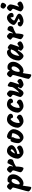

<svg xmlns="http://www.w3.org/2000/svg" viewBox="2683 -3536 1087 6555"><g transform="rotate(-90 3226.5 -258.5)"><path d="M553 -356Q553 -276 507.5 -192.5Q462 -109 388.5 -54.5Q315 0 236 0Q202 0 168 -27Q156 23 149.5 75.5Q143 128 142 137Q134 205 126.5 235Q119 265 103 265Q77 265 45.5 248Q14 231 -8.5 207.5Q-31 184 -31 167Q-31 148 -14 83Q3 18 38 -105Q69 -215 86 -278Q103 -341 103 -358Q103 -366 94.5 -374.5Q86 -383 67 -399Q46 -416 36 -426Q26 -436 26 -447Q26 -468 45.5 -496Q65 -524 91.5 -544Q118 -564 137 -564Q166 -564 203 -532Q240 -500 256 -468L295 -534Q334 -547 373 -547Q426 -547 467 -522Q508 -497 530.5 -453.5Q553 -410 553 -356ZM396 -339Q396 -372 380 -390Q364 -408 334 -408Q299 -408 270.5 -368.5Q242 -329 225.5 -272Q209 -215 209 -167Q209 -148 216.5 -138Q224 -128 236 -128Q268 -128 306 -161.5Q344 -195 370 -244.5Q396 -294 396 -339Z M623 -98Q623 -117 631 -147.5Q639 -178 655 -227Q671 -278 679 -308.5Q687 -339 687 -358Q687 -366 678 -375Q669 -384 650 -399Q628 -417 618 -427Q608 -437 608 -447Q608 -468 628 -496Q648 -524 675 -544Q702 -564 721 -564Q742 -564 769 -545Q796 -526 816 -501.5Q836 -477 836 -464Q836 -426 821 -364L833 -358Q856 -395 883.5 -446.5Q911 -498 917 -510L936 -546Q1005 -548 1039 -521Q1073 -494 1073 -449Q1073 -405 1044 -361Q972 -337 921.5 -313.5Q871 -290 820 -258Q817 -147 802.5 -73.5Q788 0 760 0Q733 0 701 -17.5Q669 -35 646 -58.5Q623 -82 623 -98Z M1087 -196Q1087 -269 1121.5 -356Q1156 -443 1217 -503.5Q1278 -564 1355 -564Q1410 -564 1454.5 -540Q1499 -516 1524 -480Q1549 -444 1549 -410Q1549 -368 1511 -327.5Q1473 -287 1405 -256.5Q1337 -226 1250 -213Q1249 -201 1249 -177Q1249 -147 1251 -132Q1301 -137 1350 -159Q1399 -181 1457 -221Q1496 -209 1516 -183Q1536 -157 1536 -121Q1536 -91 1499.5 -62.5Q1463 -34 1409 -17Q1355 0 1307 0Q1259 0 1207 -31.5Q1155 -63 1121 -109Q1087 -155 1087 -196ZM1408 -402Q1408 -430 1369 -440Q1331 -412 1304.5 -373Q1278 -334 1265 -288Q1326 -310 1367 -344Q1408 -378 1408 -402Z M2094 -344Q2094 -272 2057 -191Q2020 -110 1954 -55Q1888 0 1807 0Q1767 0 1722 -29.5Q1677 -59 1646.5 -101.5Q1616 -144 1616 -177Q1616 -238 1631 -302.5Q1646 -367 1677 -428Q1706 -444 1735 -444Q1748 -444 1759 -441Q1755 -453 1755 -469Q1755 -501 1777.5 -527Q1800 -553 1840 -565Q1911 -557 1969.5 -522.5Q2028 -488 2061 -440Q2094 -392 2094 -344ZM1961 -372Q1916 -404 1839 -404Q1820 -404 1810 -403Q1821 -383 1821 -358Q1795 -317 1781 -267.5Q1767 -218 1767 -168Q1767 -138 1771 -114Q1854 -142 1900 -210Q1946 -278 1961 -372Z M2481 -229Q2530 -220 2559.5 -192Q2589 -164 2589 -121Q2589 -90 2553.5 -62Q2518 -34 2465 -17Q2412 0 2363 0Q2315 0 2263 -31.5Q2211 -63 2177 -109Q2143 -155 2143 -196Q2143 -275 2179.5 -361.5Q2216 -448 2281 -506Q2346 -564 2427 -564Q2477 -564 2522 -546Q2567 -528 2594 -498Q2621 -468 2621 -436Q2621 -405 2594 -380.5Q2567 -356 2523 -356Q2509 -356 2494 -359Q2469 -420 2439 -445Q2373 -402 2339 -325Q2305 -248 2305 -168Q2305 -156 2307 -132Q2401 -136 2481 -229Z M2997 -229Q3046 -220 3075.5 -192Q3105 -164 3105 -121Q3105 -90 3069.5 -62Q3034 -34 2981 -17Q2928 0 2879 0Q2831 0 2779 -31.5Q2727 -63 2693 -109Q2659 -155 2659 -196Q2659 -275 2695.5 -361.5Q2732 -448 2797 -506Q2862 -564 2943 -564Q2993 -564 3038 -546Q3083 -528 3110 -498Q3137 -468 3137 -436Q3137 -405 3110 -380.5Q3083 -356 3039 -356Q3025 -356 3010 -359Q2985 -420 2955 -445Q2889 -402 2855 -325Q2821 -248 2821 -168Q2821 -156 2823 -132Q2917 -136 2997 -229Z M3192 -106Q3192 -122 3201.5 -152Q3211 -182 3221.5 -212Q3232 -242 3235 -250Q3248 -285 3258.5 -316Q3269 -347 3269 -358Q3269 -366 3259.5 -375.5Q3250 -385 3231 -399Q3209 -416 3198.5 -426Q3188 -436 3188 -447Q3188 -468 3207.5 -496Q3227 -524 3253.5 -544Q3280 -564 3299 -564Q3320 -564 3347.5 -545Q3375 -526 3395.5 -501.5Q3416 -477 3416 -464Q3416 -402 3395 -315Q3374 -228 3341 -142Q3407 -197 3459 -264Q3511 -331 3532 -384Q3534 -449 3547.5 -493Q3561 -537 3579 -537Q3605 -537 3636.5 -518.5Q3668 -500 3690 -475.5Q3712 -451 3712 -437Q3711 -416 3693 -358.5Q3675 -301 3643 -211Q3624 -155 3621 -147Q3650 -160 3673.5 -174.5Q3697 -189 3723 -211Q3767 -196 3788.5 -169.5Q3810 -143 3810 -109Q3810 -85 3776 -59.5Q3742 -34 3695 -17Q3648 0 3615 0Q3594 0 3565 -17.5Q3536 -35 3513.5 -57.5Q3491 -80 3491 -91Q3491 -102 3498.5 -118Q3506 -134 3515.5 -152.5Q3525 -171 3530 -179L3505 -193Q3450 -92 3410.5 -46Q3371 0 3321 0Q3295 0 3264.5 -19.5Q3234 -39 3213 -64.5Q3192 -90 3192 -106Z M4395 -356Q4395 -276 4349.5 -192.5Q4304 -109 4230.5 -54.5Q4157 0 4078 0Q4044 0 4010 -27Q3998 23 3991.5 75.5Q3985 128 3984 137Q3976 205 3968.5 235Q3961 265 3945 265Q3919 265 3887.5 248Q3856 231 3833.5 207.5Q3811 184 3811 167Q3811 148 3828 83Q3845 18 3880 -105Q3911 -215 3928 -278Q3945 -341 3945 -358Q3945 -366 3936.5 -374.5Q3928 -383 3909 -399Q3888 -416 3878 -426Q3868 -436 3868 -447Q3868 -468 3887.5 -496Q3907 -524 3933.5 -544Q3960 -564 3979 -564Q4008 -564 4045 -532Q4082 -500 4098 -468L4137 -534Q4176 -547 4215 -547Q4268 -547 4309 -522Q4350 -497 4372.5 -453.5Q4395 -410 4395 -356ZM4238 -339Q4238 -372 4222 -390Q4206 -408 4176 -408Q4141 -408 4112.5 -368.5Q4084 -329 4067.5 -272Q4051 -215 4051 -167Q4051 -148 4058.5 -138Q4066 -128 4078 -128Q4110 -128 4148 -161.5Q4186 -195 4212 -244.5Q4238 -294 4238 -339Z M5005 -211Q5049 -196 5070.5 -169.5Q5092 -143 5092 -109Q5092 -85 5058 -59.5Q5024 -34 4977 -17Q4930 0 4897 0Q4874 0 4844.5 -17Q4815 -34 4793.5 -57Q4772 -80 4772 -93Q4772 -103 4780.5 -120Q4789 -137 4799 -155Q4809 -173 4812 -179L4787 -193Q4734 -106 4685.5 -53Q4637 0 4590 0Q4558 0 4522.5 -28Q4487 -56 4462.5 -96Q4438 -136 4438 -167Q4438 -256 4475 -349Q4512 -442 4578.5 -503Q4645 -564 4729 -564Q4759 -564 4790 -537Q4821 -510 4830 -482Q4835 -504 4844.5 -520.5Q4854 -537 4865 -537Q4891 -537 4922.5 -518.5Q4954 -500 4976 -475.5Q4998 -451 4998 -437Q4997 -418 4982.5 -374Q4968 -330 4936 -240Q4917 -191 4902 -147Q4963 -177 5005 -211ZM4818 -425Q4791 -437 4767 -437Q4720 -437 4683 -395Q4646 -353 4624 -285Q4602 -217 4595 -139Q4676 -189 4736 -262.5Q4796 -336 4818 -425Z M5165 -98Q5165 -117 5173 -147.5Q5181 -178 5197 -227Q5213 -278 5221 -308.5Q5229 -339 5229 -358Q5229 -366 5220 -375Q5211 -384 5192 -399Q5170 -417 5160 -427Q5150 -437 5150 -447Q5150 -468 5170 -496Q5190 -524 5217 -544Q5244 -564 5263 -564Q5284 -564 5311 -545Q5338 -526 5358 -501.5Q5378 -477 5378 -464Q5378 -426 5363 -364L5375 -358Q5398 -395 5425.5 -446.5Q5453 -498 5459 -510L5478 -546Q5547 -548 5581 -521Q5615 -494 5615 -449Q5615 -405 5586 -361Q5514 -337 5463.5 -313.5Q5413 -290 5362 -258Q5359 -147 5344.5 -73.5Q5330 0 5302 0Q5275 0 5243 -17.5Q5211 -35 5188 -58.5Q5165 -82 5165 -98Z M5805 -322Q5805 -311 5824 -299.5Q5843 -288 5887 -268Q5957 -236 5997 -208.5Q6037 -181 6037 -145Q6037 -109 5996.5 -75.5Q5956 -42 5896 -21Q5836 0 5784 0Q5745 0 5702 -16.5Q5659 -33 5630 -58.5Q5601 -84 5601 -107Q5601 -148 5627.5 -172.5Q5654 -197 5697 -197Q5717 -197 5738 -191Q5755 -137 5767 -114Q5828 -130 5876 -168Q5792 -204 5722.5 -249Q5653 -294 5653 -333Q5653 -373 5690 -428.5Q5727 -484 5784.5 -524.5Q5842 -565 5902 -565Q5943 -565 5980.5 -541Q6018 -517 6041 -481Q6064 -445 6064 -411Q6064 -378 6038.5 -357.5Q6013 -337 5974 -337Q5949 -337 5923 -347Q5921 -387 5905 -445Q5860 -411 5832.5 -378Q5805 -345 5805 -322Z M6210 -684Q6210 -711 6224 -738Q6238 -765 6259 -777Q6269 -782 6291 -782Q6327 -782 6363.5 -766Q6400 -750 6408 -726Q6410 -721 6410 -711Q6410 -688 6396 -660Q6382 -632 6361 -612.5Q6340 -593 6320 -593Q6301 -593 6274.5 -608.5Q6248 -624 6229 -645.5Q6210 -667 6210 -684ZM6114 -98Q6114 -116 6127 -151Q6140 -186 6166 -247Q6186 -294 6196 -320.5Q6206 -347 6206 -358Q6206 -366 6196.5 -375.5Q6187 -385 6168 -399Q6146 -416 6135.5 -426Q6125 -436 6125 -447Q6125 -468 6144.5 -496Q6164 -524 6190.5 -544Q6217 -564 6236 -564Q6259 -564 6286.5 -544Q6314 -524 6333.5 -496.5Q6353 -469 6353 -452Q6353 -408 6330.5 -326.5Q6308 -245 6273 -151Q6297 -162 6315 -174Q6333 -186 6365 -211Q6410 -196 6431 -168.5Q6452 -141 6452 -109Q6452 -83 6418.5 -58Q6385 -33 6337 -16.5Q6289 0 6252 0Q6226 0 6193.5 -17.5Q6161 -35 6137.5 -58.5Q6114 -82 6114 -98Z"/></g></svg>

Font: Mogra
Style: Regular
Weight: 400
Designer: Lipi Raval
Foundry: Lipi Raval
Version: Version 1.002;PS 1.002;hotconv 1.0.88;makeotf.lib2.5.647800;